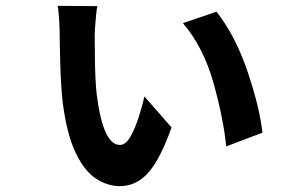

<svg xmlns="http://www.w3.org/2000/svg" viewBox="-20 -600 1040 657"><path d="M313 -579Q311 -570 309 -550Q307 -530 305.5 -510Q304 -490 304 -481Q304 -450 305 -386Q306 -322 311 -276Q333 -104 390 -104Q410 -104 426 -132Q442 -160 454.5 -198.5Q467 -237 474 -270L567 -164Q530 -59 489 -11Q448 37 389 37Q349 37 309 11.5Q269 -14 238.5 -78Q208 -142 194 -254Q188 -313 186 -389Q184 -465 184 -496Q184 -507 183 -524Q182 -541 180.5 -557Q179 -573 177 -580ZM721 -560Q787 -475 828 -352.5Q869 -230 878 -146L754 -99Q745 -192 711 -314.5Q677 -437 606 -521Z"/></svg>

Font: Source Han Sans CN Bold
Style: Bold
Weight: 700
Designer: Ryoko NISHIZUKA 西塚涼子 (kana & ideographs); Paul D. Hunt (Latin, Greek & Cyrillic); Wenlong ZHANG 张文龙 (bopomofo); Sandoll 
Foundry: Adobe Systems Incorporated
Version: Version 1.00;May 30, 2023;FontCreator 11.5.0.2422 32-bit